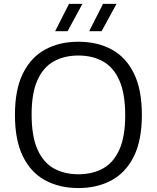

<svg xmlns="http://www.w3.org/2000/svg" viewBox="-20 -966 814 996"><path d="M386.5 9.5Q288 9.5 214 -30.8Q140 -71 98.8 -154.8Q57.5 -238.5 57.5 -370Q57.5 -501.5 99 -585.2Q140.5 -669 214.5 -709.2Q288.5 -749.5 386.5 -749.5Q485.5 -749.5 559.5 -709.2Q633.5 -669 674.8 -585Q716 -501 716 -370Q716 -239 674.5 -155Q633 -71 558.8 -30.8Q484.5 9.5 386.5 9.5ZM386.5 -62Q460 -62 514.5 -92.2Q569 -122.5 599.2 -189.8Q629.5 -257 629.5 -367.5Q629.5 -480.5 599.2 -548.8Q569 -617 514.2 -647.5Q459.5 -678 386.5 -678Q314 -678 259.2 -647.8Q204.5 -617.5 174.2 -550.2Q144 -483 144 -372.5Q144 -259.5 174.2 -191.2Q204.5 -123 259 -92.5Q313.5 -62 386.5 -62ZM442.5 -804 514.5 -946H584.5L507 -804ZM266 -804 338 -946H407.5L330.5 -804Z"/></svg>

Font: Encode Sans SemiExpanded
Style: Regular
Weight: 400
Width: 6
Designer: Multiple Designers
Foundry: Impallari Type
Version: Version 3.002